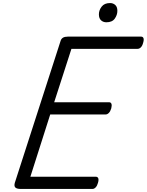

<svg xmlns="http://www.w3.org/2000/svg" viewBox="-20 -1238 962 1258"><path d="M116 0Q91 0 81 -9Q71 -18 77 -40L377 -970Q381 -984 392.5 -991Q404 -998 424 -998H905Q916 -998 920 -988Q924 -978 918 -958Q913 -938 903 -928Q893 -918 882 -918H448L335 -568H695Q706 -568 710 -558Q714 -548 709 -528Q703 -508 693 -498Q683 -488 672 -488H309L179 -80H608Q619 -80 623.5 -70.5Q628 -61 622 -40Q617 -21 607 -10.5Q597 0 586 0ZM677 -1092Q656 -1092 642 -1105Q628 -1118 628 -1144Q628 -1171 646 -1194.5Q664 -1218 701 -1218Q721 -1218 735 -1205.5Q749 -1193 749 -1167Q749 -1140 732 -1116Q715 -1092 677 -1092Z"/></svg>

Font: Playwrite NZ
Style: Regular
Weight: 400
Designer: Veronika Burian, José Scaglione
Foundry: TypeTogether
Version: Version 1.002